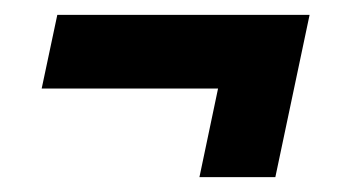

<svg xmlns="http://www.w3.org/2000/svg" viewBox="-20 -314 482 258"><path d="M248 -76 273 -195H36L57 -294H396L350 -76Z"/></svg>

Font: Saira ExtraCondensed
Style: Bold Italic
Weight: 700
Width: 2
Italic angle: -12°
Designer: Hector Gatti with collaboration of the Omnibus-Type team
Foundry: Omnibus-Type
Version: Version 1.101